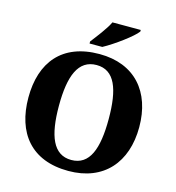

<svg xmlns="http://www.w3.org/2000/svg" viewBox="-133 -1044 1070 1166"><g transform="rotate(15 402.5 -460.5)"><path d="M328 -784V-771H408C475 -807 582 -886 607 -921V-931H429C408 -886 357 -822 328 -784ZM403 10C626 10 751 -137 751 -358C751 -580 626 -725 404 -725C169 -725 54 -580 54 -359C54 -137 169 10 403 10ZM403 -59C289 -59 246 -170 246 -358C246 -546 289 -656 404 -656C518 -656 559 -546 559 -358C559 -170 518 -59 403 -59Z"/></g></svg>

Font: Noto Serif Malayalam ExtraBold
Style: Regular
Weight: 800
Designer: Indian type Foundry, Jelle Bosma, Monotype Design Team
Foundry: Monotype Imaging Inc.
Version: Version 2.104